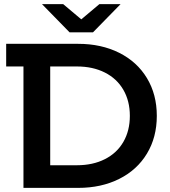

<svg xmlns="http://www.w3.org/2000/svg" viewBox="-20 -913 826 933"><path d="M742 -350Q742 -246 694 -166.5Q646 -87 559 -43.5Q472 0 360 0H94V-590H10V-700H360Q472 -700 559 -656.5Q646 -613 694 -533.5Q742 -454 742 -350ZM611 -350Q611 -422 579.5 -476.5Q548 -531 489.5 -560.5Q431 -590 354 -590H224V-110H354Q431 -110 489.5 -139.5Q548 -169 579.5 -223.5Q611 -278 611 -350ZM566 -893 432 -756H318L184 -893H287L375 -819L463 -893Z"/></svg>

Font: mBank SemiBold
Style: Regular
Weight: 600
Designer: Julieta Ulanovsky
Foundry: Julieta Ulanovsky
Version: Version 7.200